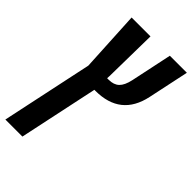

<svg xmlns="http://www.w3.org/2000/svg" viewBox="-281 -713 1035 1035"><g transform="rotate(45 237.0 -195.0)"><path d="M214.4 -212.4H206.5L110.4 240.2H-19.5L91.3 -281.7L72.8 -629.9H216.8L211.9 -322.8L210.9 -305.2H222.7Q261.2 -305.2 282.7 -325.7Q304.2 -346.2 314.5 -394L364.3 -629.9H494.1L444.3 -395.5Q405.3 -212.4 214.4 -212.4Z"/></g></svg>

Font: Open Sans Hebrew Condensed
Style: Bold Italic
Weight: 700
Width: 3
Italic angle: -12°
Foundry: Ascender Corporation, Yanek Iontef
Version: Version 2.001;PS 002.001;hotconv 1.0.70;makeotf.lib2.5.58329